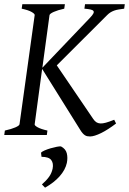

<svg xmlns="http://www.w3.org/2000/svg" viewBox="-20 -635 607 903"><path d="M282.2 -594.2Q251.5 -587.4 232.9 -579.1Q214.4 -570.8 212.9 -564L179.2 -316.4L402.8 -550.8Q415 -563.5 418.9 -571.3Q422.9 -579.1 419.2 -583.7Q415.5 -588.4 404.5 -590.6Q393.6 -592.8 377 -594.2L379.9 -615.2H566.9L564 -594.2Q548.8 -592.3 537.4 -590.3Q525.9 -588.4 516.6 -585Q507.3 -581.5 499.5 -576.7Q491.7 -571.8 483.9 -564L247.1 -327.6L418 -76.2Q424.8 -65.9 432.6 -60.5Q440.4 -55.2 451.4 -54.4Q462.4 -53.7 478.3 -58.1Q494.1 -62.5 517.1 -71.8L525.9 -54.2Q507.3 -40 489.5 -28.6Q471.7 -17.1 455.8 -9.3Q439.9 -1.5 426.5 2.7Q413.1 6.8 403.8 6.8Q396.5 6.8 390.4 5.6Q384.3 4.4 378.9 0.7Q373.5 -2.9 368.2 -9Q362.8 -15.1 356.9 -24.9L178.2 -311L143.1 -50.8Q141.6 -44.9 157 -36.4Q172.4 -27.8 203.1 -21L200.2 0H0L2.9 -21Q33.7 -27.8 52.2 -35.9Q70.8 -43.9 71.8 -50.8L143.1 -564Q144 -569.8 128.9 -578.6Q113.8 -587.4 82 -594.2L85 -615.2H285.2ZM294.4 131.3Q287.1 164.1 260.5 194.1Q233.9 224.1 191.9 247.6L177.2 232.4Q198.2 213.9 210.4 197Q222.7 180.2 227.5 158.2Q232.4 132.8 220.9 117.7Q209.5 102.5 175.3 102.5L172.9 83Q177.2 78.1 189.9 72.5Q202.6 66.9 217.8 62.5Q232.9 58.1 246.8 55.4Q260.7 52.7 267.1 53.7Q289.1 65.4 294.2 86.2Q299.3 106.9 294.4 131.3Z"/></svg>

Font: Gentium Plus Phon
Style: Italic
Weight: 400
Italic angle: -8°
Designer: J. Victor Gaultney, Annie Olsen, Iska Routamaa, Becca Hirsbrunner
Foundry: SIL International
Version: Version 5.000